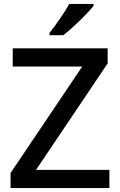

<svg xmlns="http://www.w3.org/2000/svg" viewBox="-20 -961 614 981"><path d="M458 -931V-941H334C309 -896 263 -830 233 -793V-781H303C351 -817 429 -894 458 -931ZM539 0V-93H164L530 -637V-714H45V-621H400L34 -77V0Z"/></svg>

Font: Noto Sans Bengali UI Medium
Style: Regular
Weight: 500
Designer: Jelle Bosma - Monotype Design Team
Foundry: Monotype Imaging Inc.
Version: Version 2.003